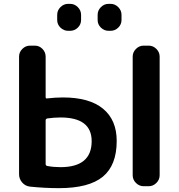

<svg xmlns="http://www.w3.org/2000/svg" viewBox="-20 -967 928 997"><path d="M544 -947H554Q577 -947 594 -930Q611 -913 611 -890V-863Q611 -840 594 -823.5Q577 -807 554 -807H544Q521 -807 504 -823.5Q487 -840 487 -863V-890Q487 -913 504 -930Q521 -947 544 -947ZM334 -947H344Q367 -947 384 -930Q401 -913 401 -890V-863Q401 -840 384 -823.5Q367 -807 344 -807H334Q311 -807 294 -823.5Q277 -840 277 -863V-890Q277 -913 294 -930Q311 -947 334 -947ZM726 0Q703 0 686 -17Q669 -34 669 -57V-673Q669 -696 686 -713Q703 -730 726 -730H752Q775 -730 792 -713Q809 -696 809 -673V-57Q809 -34 792 -17Q775 0 752 0ZM217 -342V-115Q217 -107 226 -105Q258 -99 294 -99Q456 -99 456 -234Q456 -357 294 -357Q261 -357 226 -352Q217 -350 217 -342ZM135 2Q111 -1 95 -19.5Q79 -38 79 -62V-673Q79 -696 96 -713Q113 -730 136 -730H161Q184 -730 200.5 -713Q217 -696 217 -673V-463Q217 -454 225 -456Q267 -461 307 -461Q444 -461 515 -402.5Q586 -344 586 -235Q586 -109 514 -49.5Q442 10 286 10Q212 10 135 2Z"/></svg>

Font: Rounded Mplus 1c Bold
Style: Bold
Weight: 700
Version: Version 1.059.20150529